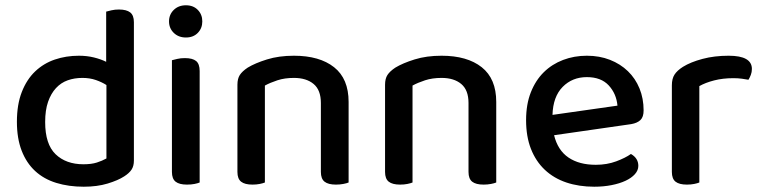

<svg xmlns="http://www.w3.org/2000/svg" viewBox="-20 -693 2885 727"><path d="M279 -482Q309 -482 335.5 -475.5Q362 -469 382 -459V-649Q389 -651 402 -654Q415 -657 430 -657Q459 -657 473 -646Q487 -635 487 -609V-85Q487 -64 478 -50.5Q469 -37 450 -25Q427 -10 387.5 2Q348 14 297 14Q240 14 193 -0.5Q146 -15 113 -45.5Q80 -76 62 -122.5Q44 -169 44 -232Q44 -297 62.5 -344.5Q81 -392 113 -422.5Q145 -453 187.5 -467.5Q230 -482 279 -482ZM383 -371Q366 -382 343 -390Q320 -398 292 -398Q262 -398 236.5 -389Q211 -380 192 -359.5Q173 -339 162 -307.5Q151 -276 151 -231Q151 -147 190.5 -109Q230 -71 296 -71Q326 -71 346.5 -77.5Q367 -84 383 -93Z M736 -2Q729 1 716.5 3.5Q704 6 688 6Q659 6 645 -5Q631 -16 631 -42V-465Q639 -467 651.5 -470Q664 -473 680 -473Q709 -473 722.5 -462Q736 -451 736 -424ZM620 -612Q620 -638 638 -655.5Q656 -673 684 -673Q712 -673 729 -655.5Q746 -638 746 -612Q746 -586 729 -568.5Q712 -551 684 -551Q656 -551 638 -568.5Q620 -586 620 -612Z M1195 -303Q1195 -352 1167.5 -375Q1140 -398 1093 -398Q1058 -398 1030.5 -389Q1003 -380 983 -369V-2Q976 1 963.5 3.5Q951 6 936 6Q907 6 893 -5Q879 -16 879 -42V-372Q879 -395 888 -409Q897 -423 918 -437Q946 -454 991 -468Q1036 -482 1093 -482Q1190 -482 1245 -438.5Q1300 -395 1300 -307V-2Q1293 1 1280 3.5Q1267 6 1252 6Q1223 6 1209 -5Q1195 -16 1195 -42V-303Z M1754 -303Q1754 -352 1726.5 -375Q1699 -398 1652 -398Q1617 -398 1589.5 -389Q1562 -380 1542 -369V-2Q1535 1 1522.5 3.5Q1510 6 1495 6Q1466 6 1452 -5Q1438 -16 1438 -42V-372Q1438 -395 1447 -409Q1456 -423 1477 -437Q1505 -454 1550 -468Q1595 -482 1652 -482Q1749 -482 1804 -438.5Q1859 -395 1859 -307V-2Q1852 1 1839 3.5Q1826 6 1811 6Q1782 6 1768 -5Q1754 -16 1754 -42V-303Z M2078 -181Q2092 -124 2132.5 -96.5Q2173 -69 2236 -69Q2278 -69 2313 -82Q2348 -95 2369 -110Q2397 -94 2397 -65Q2397 -48 2384 -33.5Q2371 -19 2348.5 -8.5Q2326 2 2295.5 8Q2265 14 2230 14Q2172 14 2124.5 -2Q2077 -18 2043 -50Q2009 -82 1990.5 -129Q1972 -176 1972 -238Q1972 -298 1990 -343.5Q2008 -389 2039 -419.5Q2070 -450 2112 -466Q2154 -482 2202 -482Q2250 -482 2289.5 -466.5Q2329 -451 2357.5 -423.5Q2386 -396 2401.5 -358Q2417 -320 2417 -275Q2417 -250 2405 -238.5Q2393 -227 2370 -223ZM2202 -401Q2147 -401 2110.5 -364Q2074 -327 2072 -258L2318 -293Q2314 -338 2285 -369.5Q2256 -401 2202 -401Z M2628 -2Q2621 1 2608.5 3.5Q2596 6 2581 6Q2552 6 2538 -5Q2524 -16 2524 -42V-370Q2524 -395 2534 -410.5Q2544 -426 2566 -440Q2595 -458 2640 -470Q2685 -482 2739 -482Q2827 -482 2827 -432Q2827 -420 2823 -409.5Q2819 -399 2814 -391Q2804 -393 2789 -395Q2774 -397 2757 -397Q2717 -397 2684 -388.5Q2651 -380 2628 -367Z"/></svg>

Font: Baloo Thambi 2 Medium
Style: Regular
Weight: 500
Designer: Aadarsh Rajan and Ek Type
Foundry: Ek Type
Version: Version 1.640;hotconv 1.0.111;makeotfexe 2.5.65597; ttfautoh